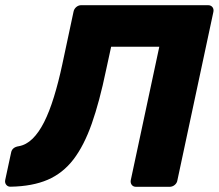

<svg xmlns="http://www.w3.org/2000/svg" viewBox="-54 -720 843 740"><path d="M470.4 0Q459.8 0 454 -7.2Q448.3 -14.5 449.9 -25.1L560 -540H374.4L354.6 -449Q329.6 -328.4 299.7 -243.4Q269.7 -158.5 229 -105.4Q188.2 -52.3 129.7 -27.1Q71.2 -1.9 -12.9 -0.4Q-23.5 0 -29.8 -7.6Q-36 -15.2 -34 -25.9L-11.3 -131.4Q-7.6 -152.6 18.4 -156.5Q47 -161.5 71.3 -185.2Q95.6 -208.9 116 -249.3Q136.4 -289.7 153.8 -346.2Q171.3 -402.7 186.1 -472L229.4 -674.9Q231.4 -685.5 239.9 -692.8Q248.5 -700 259.1 -700H747.6Q758.6 -700 764.6 -692.8Q770.5 -685.5 768.5 -674.5L629.7 -25.1Q628.1 -14.5 619.4 -7.2Q610.6 0 599.6 0Z"/></svg>

Font: Rubik Light
Style: Italic
Weight: 300
Italic angle: -12°
Designer: Hubert and Fischer
Foundry: Hubert and Fischer
Version: Version 2.300;gftools[0.9.30]